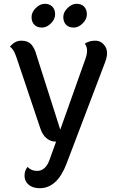

<svg xmlns="http://www.w3.org/2000/svg" viewBox="-20 -736 599 1010"><path d="M437 -660.5Q437 -635 415 -613Q393 -591 367.5 -591Q342 -591 327.5 -606Q313 -621 313 -646.5Q313 -672 335.5 -694Q358 -716 383 -716Q408 -716 422.5 -701Q437 -686 437 -660.5ZM270 -660.5Q270 -635 248 -613Q226 -591 200.5 -591Q175 -591 160.5 -606Q146 -621 146 -646.5Q146 -672 168.5 -694Q191 -716 216 -716Q241 -716 255.5 -701Q270 -686 270 -660.5ZM430 -428Q438 -450 438 -470.5Q438 -491 426 -506Q448 -522 481 -522Q514 -522 534 -491Q543 -476 543 -455.5Q543 -435 533 -409L330 125Q281 254 189 254Q152 254 130.5 235.5Q109 217 109 189Q109 161 125 142Q144 163 175 163Q221 163 242 101L275 9Q274 9 272 9Q246 9 224.5 -9Q203 -27 192 -61L67 -433Q52 -479 32 -490Q58 -522 92 -522Q126 -522 144 -503Q162 -484 173 -443L297 -54Z"/></svg>

Font: Laila Medium
Style: Regular
Weight: 500
Designer: Hitesh Malaviya
Foundry: Indian Type Foundry
Version: Version 1.302;PS 1.0;hotconv 1.0.78;makeotf.lib2.5.61930; tt